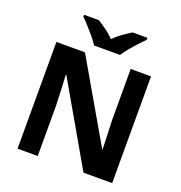

<svg xmlns="http://www.w3.org/2000/svg" viewBox="-161 -1071 1135 1207"><g transform="rotate(20 406.5 -467.0)"><path d="M723 0H531L220 -540H216Q218 -506 219.5 -472Q221 -438 222.5 -404Q224 -370 225 -336V0H90V-714H281L591 -179H594Q593 -212 592 -245Q591 -278 589.5 -310.5Q588 -343 587 -376V-714H723ZM320 -774Q306 -797 283.5 -824Q261 -851 237.5 -877Q214 -903 195 -921V-934H294Q320 -918 350 -896.5Q380 -875 406 -848Q432 -875 463 -896.5Q494 -918 520 -934H619V-921Q601 -903 577 -877Q553 -851 530.5 -824Q508 -797 494 -774Z"/></g></svg>

Font: Noto Sans Cham
Style: Bold
Weight: 700
Version: Version 2.002